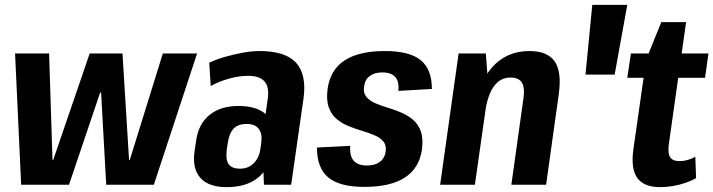

<svg xmlns="http://www.w3.org/2000/svg" viewBox="-20 -760 2935 790"><path d="M42 -540H182L196 -102H199L349 -540H484L511 -102H514L650 -540H791L613 0H417L396 -379H392L264 0H67Z M1059 -192 1082 -356Q1088 -403 1068 -425.5Q1048 -448 1000 -448Q964 -448 922.5 -436.5Q881 -425 847 -406L841 -502Q873 -517 909 -527Q945 -537 981 -543.5Q1017 -550 1048 -550Q1155 -550 1198.5 -501.5Q1242 -453 1229 -356L1178 0H1066ZM913 10Q839 10 805 -27.5Q771 -65 780 -134L787 -181Q796 -249 841.5 -286.5Q887 -324 961 -324Q1039 -324 1076.5 -287.5Q1114 -251 1105 -182L1098 -135Q1088 -65 1040 -27.5Q992 10 913 10ZM968 -66Q1001 -66 1023.5 -88Q1046 -110 1051 -145L1055 -173Q1060 -210 1044.5 -230Q1029 -250 995 -250Q960 -250 941.5 -231Q923 -212 917 -171L913 -144Q908 -104 920.5 -85Q933 -66 968 -66Z M1479 9Q1377 9 1330.5 -30Q1284 -69 1284 -153L1421 -160Q1418 -118 1435.5 -98.5Q1453 -79 1490 -79Q1523 -79 1543 -94Q1563 -109 1567 -137Q1570 -163 1557.5 -178Q1545 -193 1522 -203Q1499 -213 1470.5 -221.5Q1442 -230 1414.5 -241Q1387 -252 1365 -270.5Q1343 -289 1332.5 -319Q1322 -349 1328 -395Q1339 -473 1398 -511.5Q1457 -550 1564 -550Q1665 -550 1711 -512.5Q1757 -475 1757 -394L1619 -386Q1623 -424 1606.5 -443Q1590 -462 1553 -462Q1521 -462 1501 -447Q1481 -432 1478 -403Q1474 -378 1487 -362Q1500 -346 1522.5 -336Q1545 -326 1573.5 -317.5Q1602 -309 1629.5 -297.5Q1657 -286 1679 -267.5Q1701 -249 1711.5 -219.5Q1722 -190 1716 -144Q1705 -68 1646 -29.5Q1587 9 1479 9Z M2134 -357Q2140 -400 2127 -420.5Q2114 -441 2081 -441Q2039 -441 2013 -406Q1987 -371 1976 -300L1918 -230L1925 -279Q1944 -413 2003.5 -481.5Q2063 -550 2158 -550Q2233 -550 2262.5 -507Q2292 -464 2279 -372L2227 0H2084ZM1867 -540H1979L1990 -394L1934 0H1791Z M2561 -740 2509 -453H2389L2417 -740Z M2697 10Q2629 10 2602 -28Q2575 -66 2586 -145L2639 -516L2701 -669H2803L2732 -167Q2727 -129 2737.5 -113Q2748 -97 2776 -97Q2792 -97 2808.5 -101.5Q2825 -106 2841 -115L2844 -27Q2825 -16 2800 -7.5Q2775 1 2748.5 5.5Q2722 10 2697 10ZM2576 -540H2895L2881 -440H2561Z"/></svg>

Font: Pathway Extreme Condensed
Style: Bold Italic
Weight: 700
Width: 3
Italic angle: -8°
Version: Version 1.001;gftools[0.9.26]